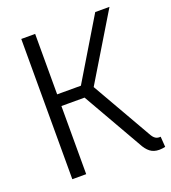

<svg xmlns="http://www.w3.org/2000/svg" viewBox="-141 -873 881 988"><g transform="rotate(-20 299.5 -378.5)"><path d="M595 7Q577 11 562 11Q532 11 512 -4.5Q492 -20 476 -51L285 -385L309 -373H148L165 -387V0H89V-768H165V-422L148 -437H309L289 -427L494 -768H572L340 -384L343 -428L540 -84Q551 -63 563 -55.5Q575 -48 591 -50Z"/></g></svg>

Font: Yaldevi ExtraLight
Style: Regular
Weight: 400
Version: Version 1.100